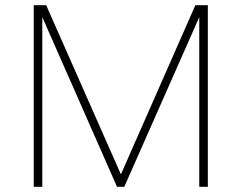

<svg xmlns="http://www.w3.org/2000/svg" viewBox="-20 -720 931 740"><path d="M110 0V-700H158L446 -48L733 -700H781V0H748V-654L459 0H431L143 -654V0Z"/></svg>

Font: Fivo Sans Thin
Style: Regular
Weight: 250
Foundry: Alexander Slobzheninov
Version: 1.0